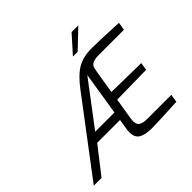

<svg xmlns="http://www.w3.org/2000/svg" viewBox="-209 -1177 1432 1432"><g transform="rotate(-45 507.0 -461.5)"><path d="M491 -93Q491 -107 492 -115L507 -208H266L104 0H22L459 -578Q525 -666 585.5 -701Q646 -736 734 -736Q816 -736 1014 -726L1003 -663H739Q694 -663 673.5 -652Q653 -641 648 -624.5Q643 -608 635 -561L609 -401L919 -396L909 -335L599 -330L571 -157Q569 -139 569 -134Q569 -95 592.5 -82.5Q616 -70 656 -70H910L900 -7Q830 -3 748.5 0.5Q667 4 627 4Q563 4 527 -17Q491 -38 491 -93ZM517 -277 571 -617 314 -277ZM715 -927H786L643 -791H593Z"/></g></svg>

Font: Exo
Style: Italic
Weight: 400
Italic angle: -9°
Designer: Natanael Gama
Foundry: Natanael Gama
Version: Version 1.500; ttfautohint (v1.6)